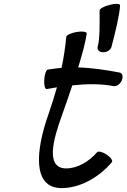

<svg xmlns="http://www.w3.org/2000/svg" viewBox="-20 -940 649 985"><path d="M491 -887C491 -825 493 -739 481 -700C477 -684 490 -672 510 -672C529 -672 548 -684 552 -700C571 -772 594 -865 596 -913C595 -922 572 -923 543 -915C514 -908 491 -895 491 -887ZM220 -483C237 -486 254 -489 272 -492C259 -446 245 -401 229 -355C164 -172 143 25 296 25C389 25 486 -28 554 -108C560 -116 548 -133 527 -147C506 -161 484 -166 478 -159C436 -110 376 -76 320 -76C213 -76 251 -220 298 -349C315 -396 333 -449 351 -502C424 -510 496 -511 564 -498C579 -496 597 -509 605 -528C613 -548 608 -566 593 -568C524 -581 453 -592 381 -594C403 -665 420 -729 425 -769C425 -777 402 -781 373 -776C345 -771 321 -760 320 -751C315 -698 307 -645 296 -592C273 -590 250 -587 226 -583C217 -582 208 -558 207 -531C205 -503 211 -482 220 -483Z"/></svg>

Font: Nupuram Medium Oblique
Style: Regular
Weight: 500
Designer: Santhosh Thottingal (santhosh.thottingal@gmail.com)
Foundry: SMC
Version: Version 1.000